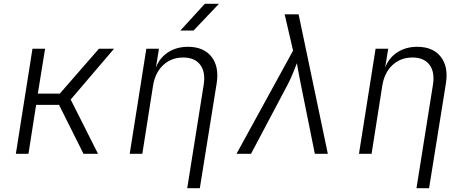

<svg xmlns="http://www.w3.org/2000/svg" viewBox="-20 -805 2440 1005"><path d="M63 0 150 -550H216L178 -315H293L498 -550H577L350 -284L493 0H417L289 -256H169L129 0Z M659 0 746 -550H812L796 -451Q815 -502 859.5 -531Q904 -560 964 -560Q1046 -560 1087 -508Q1128 -456 1114 -368L1026 180H960L1046 -360Q1057 -428 1028 -466Q999 -504 939 -504Q877 -504 834.5 -464.5Q792 -425 781 -356L725 0ZM924 -645 1052 -785H1126L993 -645Z M1218 0 1514 -540 1470 -730H1543L1696 0H1628L1556 -357Q1549 -391 1543 -423.5Q1537 -456 1534 -474Q1527 -456 1514 -423.5Q1501 -391 1483 -357L1294 0Z M1859 0 1946 -550H2012L1996 -451Q2015 -502 2059.5 -531Q2104 -560 2164 -560Q2246 -560 2287 -508Q2328 -456 2314 -368L2226 180H2160L2246 -360Q2257 -428 2228 -466Q2199 -504 2139 -504Q2077 -504 2034.5 -464.5Q1992 -425 1981 -356L1925 0Z"/></svg>

Font: NKDuy Mono ExtraLight
Style: Italic
Weight: 200
Italic angle: -9°
Monospace: yes
Designer: NKDuy
Foundry: NKDuy
Version: Version 2.251; ttfautohint (v1.8.4.7-5d5b)